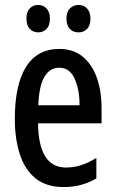

<svg xmlns="http://www.w3.org/2000/svg" viewBox="-20 -747 468 777"><path d="M220 -549Q277 -549 315 -517.5Q353 -486 372 -432Q391 -378 391 -309V-248H134Q136 -69 247 -69Q278 -69 308 -78.5Q338 -88 370 -108V-25Q311 10 238 10Q167 10 123.5 -25.5Q80 -61 60 -123.5Q40 -186 40 -266Q40 -404 85.5 -476.5Q131 -549 220 -549ZM220 -473Q182 -473 160 -436.5Q138 -400 135 -321H302Q302 -384 282 -428.5Q262 -473 220 -473ZM87 -672Q87 -699 100.5 -713Q114 -727 134 -727Q155 -727 168.5 -712.5Q182 -698 182 -672Q182 -644 168.5 -630Q155 -616 134 -616Q114 -616 100.5 -630Q87 -644 87 -672ZM249 -672Q249 -699 263 -713Q277 -727 298 -727Q319 -727 332.5 -712.5Q346 -698 346 -672Q346 -644 332.5 -630Q319 -616 298 -616Q276 -616 262.5 -630Q249 -644 249 -672Z"/></svg>

Font: Noto Sans Kannada ExtraCondensed Medium
Style: Regular
Weight: 500
Width: 2
Designer: Jelle Bosma - Monotype Design Team
Foundry: Monotype Imaging Inc.
Version: Version 2.005; ttfautohint (v1.8.4.7-5d5b)